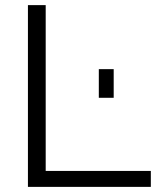

<svg xmlns="http://www.w3.org/2000/svg" viewBox="-20 -730 623 750"><path d="M89.1 0V-710H158.5V-62.3H569.2V0ZM366 -348V-459.9H424.1V-348Z"/></svg>

Font: Raleway Thin
Style: Regular
Weight: 100
Designer: Matt McInerney, Pablo Impallari, Rodrigo Fuenzalida
Foundry: Matt McInerney, Pablo Impallari, Rodrigo Fuenzalida
Version: Version 4.026